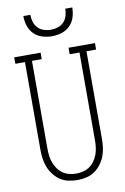

<svg xmlns="http://www.w3.org/2000/svg" viewBox="-103 -1014 706 1082"><g transform="rotate(-10 250.0 -473.5)"><path d="M250 8Q225 8 199.5 2.5Q174 -3 153 -17Q132 -31 116 -51.5Q100 -72 90.5 -95.5Q81 -119 77.5 -144.5Q74 -170 74 -195V-698H19V-735H170V-698H114V-195Q114 -175 116.5 -154.5Q119 -134 126 -115Q133 -96 145 -79Q157 -62 173.5 -50.5Q190 -39 210 -34Q230 -29 250 -29Q270 -29 290 -34Q310 -39 326.5 -50.5Q343 -62 355 -79Q367 -96 374 -115Q381 -134 383.5 -154.5Q386 -175 386 -195V-698H330V-735H481V-698H426V-195Q426 -170 422.5 -144.5Q419 -119 409.5 -95.5Q400 -72 384 -51.5Q368 -31 347 -17Q326 -3 300.5 2.5Q275 8 250 8ZM250 -815Q222 -815 194.5 -823.5Q167 -832 147 -852Q127 -872 118.5 -899.5Q110 -927 110 -955H150Q150 -935 156 -914.5Q162 -894 176 -879.5Q190 -865 210 -858.5Q230 -852 250 -852Q270 -852 290 -858.5Q310 -865 324 -879.5Q338 -894 344 -914.5Q350 -935 350 -955H390Q390 -927 381.5 -899.5Q373 -872 353 -852Q333 -832 305.5 -823.5Q278 -815 250 -815Z"/></g></svg>

Font: Iosevka Curly Slab Extralight
Style: Regular
Weight: 200
Monospace: yes
Designer: Belleve Invis
Foundry: Belleve Invis
Version: Version 22.1.2; ttfautohint (v1.8.4)